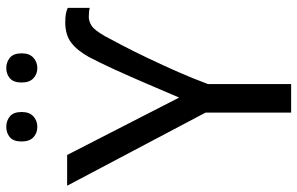

<svg xmlns="http://www.w3.org/2000/svg" viewBox="-188 -760 948 612"><g transform="rotate(-90 286.0 -454.0)"><path d="M281 -357Q302 -406 325.5 -461Q349 -516 371.5 -565Q394 -614 410 -644Q431 -682 456 -701Q481 -720 521 -720Q537 -720 548 -718Q559 -716 567 -712V-642Q555 -645 538 -645Q524 -645 510 -636Q496 -627 477 -594Q466 -574 447 -537.5Q428 -501 406 -455Q384 -409 362.5 -360Q341 -311 324 -265V0H233V-273L0 -714H98ZM141 -859Q141 -885 154.5 -896.5Q168 -908 188 -908Q207 -908 221 -896.5Q235 -885 235 -859Q235 -834 221 -821.5Q207 -809 188 -809Q168 -809 154.5 -821.5Q141 -834 141 -859ZM329 -859Q329 -885 342.5 -896.5Q356 -908 375 -908Q394 -908 408 -896.5Q422 -885 422 -859Q422 -834 408 -821.5Q394 -809 375 -809Q356 -809 342.5 -821.5Q329 -834 329 -859Z"/></g></svg>

Font: Noto Sans
Style: Regular
Weight: 400
Designer: Monotype Design Team
Foundry: Monotype Imaging Inc.
Version: Version 1.902